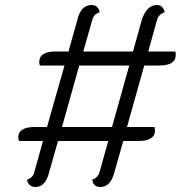

<svg xmlns="http://www.w3.org/2000/svg" viewBox="-20 -740 776 768"><path d="M428 -232 497 -478H297L228 -232ZM598 -232 600 -219Q600 -176 534 -176H473L437 -49Q422 8 381 8Q353 8 349 -21Q371 -29 378 -51L413 -176H212L176 -49Q162 8 121 8Q108 8 99 0Q90 -8 88 -21Q112 -29 117 -51L152 -176H56Q53 -185 53 -190Q53 -232 119 -232H168L238 -478H140Q137 -482 137 -492Q137 -534 202 -534H254L290 -663Q304 -720 347 -720Q372 -720 379 -691Q355 -684 349 -660L313 -534H512L548 -663Q568 -720 607 -720Q632 -720 639 -691Q615 -684 608 -660L573 -534H681Q683 -530 683 -521Q683 -478 618 -478H557L488 -232Z"/></svg>

Font: Laila Light
Style: Regular
Weight: 300
Designer: Hitesh Malaviya
Foundry: Indian Type Foundry
Version: Version 1.302;PS 1.0;hotconv 1.0.78;makeotf.lib2.5.61930; tt